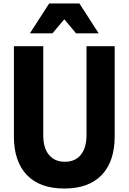

<svg xmlns="http://www.w3.org/2000/svg" viewBox="-20 -1066 740 1105"><path d="M60 -800H229V-286Q229 -214 262 -174.5Q295 -135 353 -135Q413 -135 445.5 -175.5Q478 -216 478 -290V-800H640V-281Q640 -137 565.5 -59Q491 19 350 19Q209 19 134.5 -59Q60 -137 60 -281ZM152 -874 263 -1046H437L548 -874H418L304 -1010H396L282 -874Z"/></svg>

Font: Martian Mono
Style: Bold
Weight: 700
Designer: Roman Shamin
Foundry: Evil Martians
Version: Version 1.000